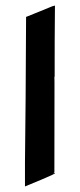

<svg xmlns="http://www.w3.org/2000/svg" viewBox="-20 -652 288 692"><path d="M178 -28C177 -29 172 -28 170 -27L176 -30V-37C176 -292 177 -369 176 -377C176 -376 177 -375 177 -374V-433C177 -437 177 -551 178 -625V-632C173 -631 172 -630 171 -630H170C162 -626 83 -595 74 -591C74 -479 71 -104 70 -68V20C76 17 185 -26 178 -28Z"/></svg>

Font: HIVNotRetro
Style: Regular
Weight: 400
Designer: Feorag
Foundry: Feorag
Version: Version 1.000;PS 001.000;hotconv 1.0.88;makeotf.lib2.5.64775